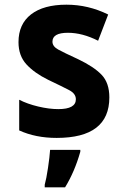

<svg xmlns="http://www.w3.org/2000/svg" viewBox="-20 -579 540 820"><path d="M447 -163Q447 -225 414 -259.5Q381 -294 314 -326Q253 -354 228.5 -367.5Q204 -381 204 -401Q204 -439 270 -439Q332 -439 399 -405L442 -517Q357 -559 264 -559Q166 -559 112.5 -517.5Q59 -476 59 -399Q59 -341 93 -304Q127 -267 186 -238Q247 -209 275.5 -194Q304 -179 304 -155Q304 -113 229 -113Q190 -113 143.5 -124Q97 -135 62 -153V-22Q132 10 222 10Q447 10 447 -163ZM258 221Q299 154 323 69V61H194Q192 91 185 138Q178 185 171 210V221Z"/></svg>

Font: Noto Sans Mono UI Condensed ExtraBold
Style: Regular
Weight: 800
Width: 3
Designer: Monotype Design team
Foundry: Monotype Imaging Inc.
Version: 1.000